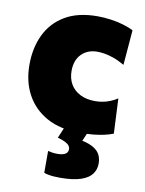

<svg xmlns="http://www.w3.org/2000/svg" viewBox="-84 -573 646 857"><g transform="rotate(10 239.5 -144.5)"><path d="M298.5 11.5Q211 11.5 150.2 -22Q89.5 -55.5 57.8 -114Q26 -172.5 26 -249Q26 -325.5 54.8 -385.5Q83.5 -445.5 141.8 -480Q200 -514.5 288.5 -514.5Q318.5 -514.5 348.5 -510.2Q378.5 -506 405.2 -498.2Q432 -490.5 452.5 -479.5L439.5 -321Q410.5 -337.5 387.5 -345.2Q364.5 -353 346.5 -355.8Q328.5 -358.5 315.5 -358.5Q270.5 -358.5 243.2 -330.5Q216 -302.5 216 -254.5Q216 -220 231 -194.2Q246 -168.5 274.5 -154Q303 -139.5 343 -139.5Q360.5 -139.5 377.5 -142.8Q394.5 -146 411 -152.8Q427.5 -159.5 443 -169.5L450.5 -11Q432.5 -4 410.5 1Q388.5 6 360.8 8.8Q333 11.5 298.5 11.5ZM247.5 224.5Q233 224.5 219.2 223.5Q205.5 222.5 194 220.2Q182.5 218 175 215V116Q181 117.5 192.5 119.5Q204 121.5 217.5 121.5Q241.5 121.5 253.5 114.2Q265.5 107 265.5 92.5Q265.5 83.5 260 76.2Q254.5 69 242 62.5Q229.5 56 207.5 50L242 -31.5H336.5V0L317.5 44.5Q350 51.5 370 63.8Q390 76 398.5 93.2Q407 110.5 407 133Q407 159 392 179.8Q377 200.5 342 212.5Q307 224.5 247.5 224.5Z"/></g></svg>

Font: Commissioner Thin ExtraBold
Style: Regular
Weight: 800
Version: Version 1.000